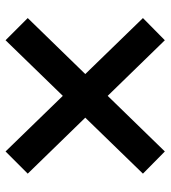

<svg xmlns="http://www.w3.org/2000/svg" viewBox="18 -812 600 675"><g transform="rotate(90 317.5 -475.0)"><path d="M591 -678 122 -195 44 -273 513 -755ZM44 -678 122 -755 591 -273 513 -195Z"/></g></svg>

Font: Matangi
Style: Bold
Weight: 700
Designer: Prashant Pant
Foundry: The Graphic Ant
Version: Version 3.002